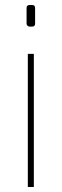

<svg xmlns="http://www.w3.org/2000/svg" viewBox="-20 -746 246 766"><path d="M86 -652V-714Q86 -726 98 -726H109Q120 -726 120 -714V-652Q120 -640 109 -640H98Q93 -640 89.5 -643.5Q86 -647 86 -652ZM91 -531H115V0H91Z"/></svg>

Font: Exo Thin
Style: Regular
Weight: 250
Designer: Natanael Gama
Foundry: Natanael Gama
Version: Version 1.500; ttfautohint (v1.6)